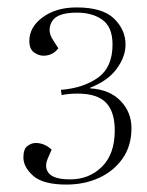

<svg xmlns="http://www.w3.org/2000/svg" viewBox="-20 -859 396 517"><path d="M318 -739Q318 -706 294 -673.5Q270 -641 223 -623V-621Q275 -618 304.5 -587.5Q334 -557 334 -514Q334 -466 310 -432Q286 -398 246.5 -380Q207 -362 159 -362Q96 -362 69.5 -385.5Q43 -409 43 -435Q43 -458 54 -466Q65 -474 76 -474Q100 -474 119 -456L109 -433Q98 -408 112 -392Q126 -376 169 -376Q220 -376 254.5 -410Q289 -444 289 -508Q289 -558 265.5 -582.5Q242 -607 189 -607Q176 -607 166 -606Q156 -605 146 -603L144 -617Q205 -622 244 -650Q283 -678 283 -739Q283 -786 256 -805.5Q229 -825 187 -825Q133 -825 119.5 -800.5Q106 -776 123 -751L137 -729Q122 -709 97 -709Q84 -709 71.5 -718Q59 -727 59 -749Q59 -786 95 -812.5Q131 -839 186 -839Q256 -839 287 -809Q318 -779 318 -739Z"/></svg>

Font: Display Extralight
Style: Italic
Weight: 200
Italic angle: -2°
Designer: Latin by Veronika Burian and Jose Scaglione. Greek by Irene Vlachou. Cyrillic by Vera Evstafieva
Foundry: TypeTogether
Version: Version 3.002